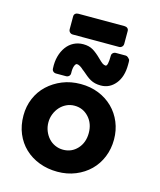

<svg xmlns="http://www.w3.org/2000/svg" viewBox="-114 -836 773 928"><g transform="rotate(15 272.5 -372.0)"><path d="M262 -429Q311 -429 352 -412.5Q393 -396 423 -366.5Q453 -337 469.5 -297Q486 -257 486 -211Q486 -164 469.5 -123.5Q453 -83 423 -53.5Q393 -24 351.5 -7Q310 10 261 10Q212 10 170 -6Q128 -22 97.5 -51Q67 -80 50 -120.5Q33 -161 33 -211Q33 -257 50 -297Q67 -337 98 -366Q129 -395 170.5 -412Q212 -429 262 -429ZM260 -100Q303 -100 331.5 -131Q360 -162 360 -210Q360 -257 332 -288Q303 -320 260 -320Q238 -320 219.5 -311Q201 -302 187.5 -287Q174 -272 166 -252Q158 -232 158 -210Q158 -187 166 -167Q174 -147 187.5 -132Q201 -117 220 -108.5Q239 -100 260 -100ZM356 -447Q340 -447 327.5 -450Q315 -453 304 -459Q293 -465 282 -474Q271 -483 257 -495L255 -496Q233 -517 219 -517Q212 -517 207 -503.5Q202 -490 203 -467Q203 -458 197 -452.5Q191 -447 182 -447H133Q124 -447 118 -452.5Q112 -458 112 -467Q110 -500 117.5 -527.5Q125 -555 140 -575.5Q155 -596 176.5 -607Q198 -618 224 -618Q253 -618 273 -606Q293 -594 316 -571Q330 -557 338 -551.5Q346 -546 354 -546Q366 -546 366 -599Q366 -607 372 -612.5Q378 -618 387 -618H436Q442 -618 448 -612.5Q454 -607 457 -602Q458 -599 458 -592.5Q458 -586 458 -578Q458 -518 429 -482.5Q400 -447 356 -447ZM393 -754Q402 -754 408 -749Q414 -744 414 -735V-671Q414 -662 408 -656Q402 -650 393 -650H162Q153 -650 147 -656Q141 -662 141 -671V-735Q141 -744 147 -749Q153 -754 162 -754Z"/></g></svg>

Font: Stadtwerke
Style: Bold
Weight: 700
Designer: Santiago Orozco
Foundry: Typemade
Version: Version 1.003